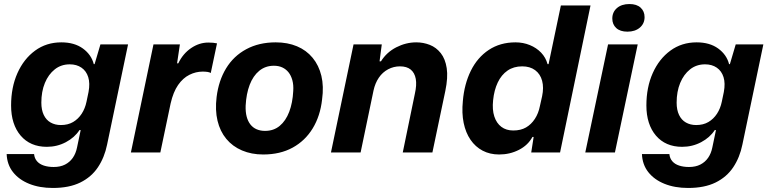

<svg xmlns="http://www.w3.org/2000/svg" viewBox="-20 -756 3812 952"><path d="M242 176Q176 176 125 155.5Q74 135 44.5 97.5Q15 60 13 8H149Q151 29 163.5 43.5Q176 58 197.5 65Q219 72 246 72Q279 72 302.5 60Q326 48 341 26.5Q356 5 362 -25L380 -111H374Q350 -74 306.5 -51Q263 -28 212 -28Q171 -28 138.5 -42Q106 -56 82.5 -83.5Q59 -111 47 -148.5Q35 -186 35 -233Q35 -323 66.5 -393.5Q98 -464 154 -505Q210 -546 284 -546Q349 -546 391 -515.5Q433 -485 445 -438H449L478 -536H615L511 -39Q498 25 465.5 73.5Q433 122 378 149Q323 176 242 176ZM282 -136Q317 -136 342.5 -151Q368 -166 385 -192Q402 -218 409 -252L419 -300Q427 -343 417.5 -373.5Q408 -404 384 -420.5Q360 -437 326 -437Q283 -437 251.5 -412Q220 -387 202.5 -344.5Q185 -302 185 -247Q185 -211 197 -186Q209 -161 231 -148.5Q253 -136 282 -136Z M629 0 741 -536H872L858 -442H864Q887 -490 927.5 -517.5Q968 -545 1013 -545Q1026 -545 1036.5 -544Q1047 -543 1056 -541L1025 -394Q1019 -398 1008 -399.5Q997 -401 985 -401Q951 -401 919 -385Q887 -369 863 -334.5Q839 -300 826 -243L775 0Z M1285 10Q1227 10 1180 -10Q1133 -30 1102 -67.5Q1071 -105 1058.5 -157.5Q1046 -210 1054 -275Q1064 -356 1101 -417Q1138 -478 1201 -512Q1264 -546 1347 -546Q1406 -546 1452.5 -526.5Q1499 -507 1530 -469.5Q1561 -432 1573.5 -380Q1586 -328 1577 -263Q1568 -181 1530.5 -119.5Q1493 -58 1431 -24Q1369 10 1285 10ZM1294 -107Q1337 -107 1367 -132Q1397 -157 1414 -201.5Q1431 -246 1434 -305Q1436 -335 1429.5 -358.5Q1423 -382 1410.5 -397.5Q1398 -413 1380 -421.5Q1362 -430 1338 -430Q1296 -430 1265.5 -405Q1235 -380 1218 -335.5Q1201 -291 1198 -232Q1197 -201 1203 -178Q1209 -155 1221.5 -139Q1234 -123 1252.5 -115Q1271 -107 1294 -107Z M1621 0 1733 -536H1873L1862 -452H1869Q1897 -497 1945 -521.5Q1993 -546 2044 -546Q2079 -546 2111 -533.5Q2143 -521 2165.5 -492.5Q2188 -464 2195 -418Q2202 -372 2188 -305L2124 0H1977L2037 -291Q2047 -335 2041.5 -365Q2036 -395 2016.5 -411Q1997 -427 1963 -427Q1932 -427 1904.5 -412.5Q1877 -398 1858.5 -371Q1840 -344 1832 -307L1768 0Z M2455 10Q2409 10 2373 -9Q2337 -28 2313 -63Q2289 -98 2279 -146.5Q2269 -195 2275 -255Q2282 -339 2314.5 -405Q2347 -471 2403.5 -508.5Q2460 -546 2536 -546Q2574 -546 2607 -532.5Q2640 -519 2663 -495Q2686 -471 2695 -438H2700L2761 -729H2908L2757 0H2614L2626 -77H2620Q2598 -36 2553 -13Q2508 10 2455 10ZM2525 -109Q2562 -109 2588 -124Q2614 -139 2632 -166.5Q2650 -194 2657 -230L2668 -279Q2677 -322 2668 -355.5Q2659 -389 2633.5 -408Q2608 -427 2569 -427Q2527 -427 2496.5 -406Q2466 -385 2448 -347Q2430 -309 2425 -259Q2420 -212 2431 -178.5Q2442 -145 2466 -127Q2490 -109 2525 -109Z M2882 0 2995 -536H3142L3029 0ZM3091 -599Q3055 -599 3035.5 -617Q3016 -635 3016 -664Q3016 -696 3039 -716Q3062 -736 3101 -736Q3137 -736 3156.5 -718Q3176 -700 3176 -671Q3176 -639 3152.5 -619Q3129 -599 3091 -599Z M3392 176Q3326 176 3275 155.5Q3224 135 3194.5 97.5Q3165 60 3163 8H3299Q3301 29 3313.5 43.5Q3326 58 3347.5 65Q3369 72 3396 72Q3429 72 3452.5 60Q3476 48 3491 26.5Q3506 5 3512 -25L3530 -111H3524Q3500 -74 3456.5 -51Q3413 -28 3362 -28Q3321 -28 3288.5 -42Q3256 -56 3232.5 -83.5Q3209 -111 3197 -148.5Q3185 -186 3185 -233Q3185 -323 3216.5 -393.5Q3248 -464 3304 -505Q3360 -546 3434 -546Q3499 -546 3541 -515.5Q3583 -485 3595 -438H3599L3628 -536H3765L3661 -39Q3648 25 3615.5 73.5Q3583 122 3528 149Q3473 176 3392 176ZM3432 -136Q3467 -136 3492.5 -151Q3518 -166 3535 -192Q3552 -218 3559 -252L3569 -300Q3577 -343 3567.5 -373.5Q3558 -404 3534 -420.5Q3510 -437 3476 -437Q3433 -437 3401.5 -412Q3370 -387 3352.5 -344.5Q3335 -302 3335 -247Q3335 -211 3347 -186Q3359 -161 3381 -148.5Q3403 -136 3432 -136Z"/></svg>

Font: Mona Sans ExtraLight
Style: Bold Italic
Weight: 700
Italic angle: -11.6951°
Version: Version 2.000